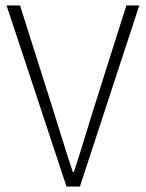

<svg xmlns="http://www.w3.org/2000/svg" viewBox="-20 -679 531 699"><path d="M222 0 4 -659H53L175 -274Q194 -214 209.5 -163.5Q225 -113 245 -53H249Q259 -83 267.5 -110Q276 -137 284 -163.5Q292 -190 300.5 -217Q309 -244 318 -274L440 -659H487L271 0Z"/></svg>

Font: TypoPRO Source Sans Pro
Style: Regular
Weight: 300
Designer: Paul D. Hunt
Foundry: Adobe Systems Incorporated
Version: Version 2.020;PS 2.000;hotconv 1.0.86;makeotf.lib2.5.63406